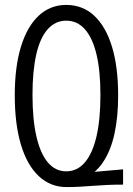

<svg xmlns="http://www.w3.org/2000/svg" viewBox="-20 -750 540 780"><path d="M250 10Q185 10 137.5 -34.5Q90 -79 65 -162.5Q40 -246 40 -363Q40 -478 65 -560Q90 -642 137 -686Q184 -730 249 -730Q316 -730 363 -686Q410 -642 435 -560Q460 -478 460 -362Q460 -275 445 -206.5Q430 -138 398.5 -91Q367 -44 317 -22ZM249 -54Q294 -54 325 -90.5Q356 -127 372 -196Q388 -265 388 -364Q388 -462 372 -529Q356 -596 325 -631Q294 -666 249 -666Q205 -666 174 -631.5Q143 -597 127.5 -529.5Q112 -462 112 -364Q112 -265 128 -195.5Q144 -126 174.5 -90Q205 -54 249 -54ZM250 10V-42L480 -62V0Q443 0 413 1.5Q383 3 356.5 5Q330 7 304.5 8.5Q279 10 250 10Z"/></svg>

Font: Instrument Sans Condensed
Style: Regular
Weight: 400
Width: 3
Designer: Rodrigo Fuenzalida
Foundry: fragTYPE
Version: Version 1.000;gftools[0.9.28]